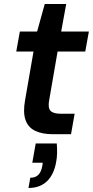

<svg xmlns="http://www.w3.org/2000/svg" viewBox="-20 -669 466 957"><path d="M244 0Q190 0 155 -17Q120 -34 107 -71.5Q94 -109 105 -170L147 -412H61L79 -512H165L203 -649H310L285 -512H423L405 -412H267L225 -169Q218 -131 232 -116.5Q246 -102 284 -102H352L334 0ZM122 268 131 217Q157 217 171.5 202Q186 187 191 157L193 142H141L158 46H263Q265 70 264.5 94Q264 118 260 138Q249 201 214 234.5Q179 268 122 268Z"/></svg>

Font: DM Sans 12pt SemiBold
Style: Italic
Weight: 600
Italic angle: -10°
Version: Version 4.004;gftools[0.9.30]